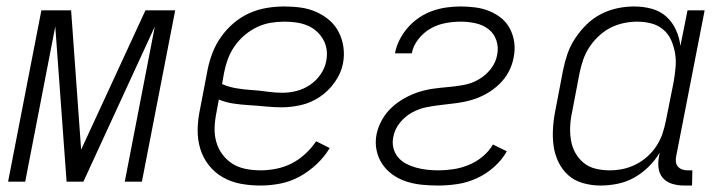

<svg xmlns="http://www.w3.org/2000/svg" viewBox="-20 -562 2240 594"><path d="M5 0 108 -530H200L231 -99L430 -530H522L419 0H366L459 -480L238 0H186L151 -480L58 0Z M786 12Q754 12 724.5 6.5Q695 1 669.5 -13.5Q644 -28 626 -51Q608 -74 599.5 -102Q591 -130 591.5 -161.5Q592 -193 599 -225L622 -345Q627 -371 637 -397.5Q647 -424 664 -448Q681 -472 703.5 -491Q726 -510 752 -521.5Q778 -533 805.5 -537.5Q833 -542 859 -542Q886 -542 911 -538.5Q936 -535 958.5 -525Q981 -515 999 -499.5Q1017 -484 1028 -462.5Q1039 -441 1042.5 -416Q1046 -391 1041 -365Q1035 -335 1015.5 -307.5Q996 -280 969 -262Q942 -244 911.5 -237Q881 -230 852 -230Q827 -230 802.5 -232.5Q778 -235 752.5 -236.5Q727 -238 703 -241.5Q679 -245 657 -254L650 -216Q645 -192 644 -168.5Q643 -145 649 -123.5Q655 -102 668 -84.5Q681 -67 699 -55.5Q717 -44 740 -39.5Q763 -35 787 -35Q810 -35 835 -40Q860 -45 882.5 -56.5Q905 -68 924.5 -86Q944 -104 958 -125L1000 -104Q984 -77 959.5 -54Q935 -31 906.5 -15.5Q878 0 847 6Q816 12 786 12ZM854 -275Q875 -275 897 -280.5Q919 -286 938.5 -299Q958 -312 971.5 -331.5Q985 -351 989 -372Q993 -391 990.5 -408.5Q988 -426 979.5 -440.5Q971 -455 958.5 -466Q946 -477 930 -483.5Q914 -490 896 -492.5Q878 -495 860 -495Q839 -495 817.5 -491.5Q796 -488 775 -478Q754 -468 736 -452.5Q718 -437 705 -418Q692 -399 684.5 -378Q677 -357 673 -336L667 -302Q687 -293 710.5 -289Q734 -285 758.5 -283.5Q783 -282 806.5 -278.5Q830 -275 854 -275Z M1335 12Q1310 12 1285 9.5Q1260 7 1237 -0.5Q1214 -8 1195 -21.5Q1176 -35 1163 -54Q1150 -73 1145 -97Q1140 -121 1145 -147Q1150 -170 1162 -191.5Q1174 -213 1192.5 -230Q1211 -247 1233 -259Q1255 -271 1277.5 -278Q1300 -285 1323 -288Q1346 -291 1369.5 -293Q1393 -295 1416.5 -299.5Q1440 -304 1461.5 -316.5Q1483 -329 1498.5 -349Q1514 -369 1518 -392Q1523 -416 1515.5 -437.5Q1508 -459 1491 -472Q1474 -485 1451.5 -490Q1429 -495 1405 -495Q1382 -495 1358 -490.5Q1334 -486 1312.5 -474Q1291 -462 1274.5 -441Q1258 -420 1254 -397H1202Q1206 -419 1216.5 -439.5Q1227 -460 1242.5 -477.5Q1258 -495 1277.5 -508Q1297 -521 1318.5 -528.5Q1340 -536 1362 -539Q1384 -542 1405 -542Q1428 -542 1451 -539Q1474 -536 1494.5 -527.5Q1515 -519 1531.5 -505.5Q1548 -492 1558 -472.5Q1568 -453 1571 -430.5Q1574 -408 1569 -384Q1565 -361 1553.5 -339.5Q1542 -318 1523.5 -300.5Q1505 -283 1483 -271Q1461 -259 1438.5 -252.5Q1416 -246 1392.5 -243Q1369 -240 1346.5 -237.5Q1324 -235 1300.5 -230.5Q1277 -226 1255 -214Q1233 -202 1217 -182Q1201 -162 1197 -139Q1193 -121 1197 -104.5Q1201 -88 1211.5 -75.5Q1222 -63 1236.5 -55.5Q1251 -48 1267 -43.5Q1283 -39 1300.5 -37Q1318 -35 1336 -35Q1359 -35 1382.5 -38.5Q1406 -42 1429.5 -51.5Q1453 -61 1473 -77.5Q1493 -94 1505 -115L1548 -94Q1533 -67 1508 -45Q1483 -23 1454 -10Q1425 3 1395 7.5Q1365 12 1335 12Z M1838 12Q1810 12 1783.5 4.5Q1757 -3 1738 -20Q1719 -37 1707.5 -61Q1696 -85 1692.5 -112Q1689 -139 1691 -167.5Q1693 -196 1699 -225L1722 -345Q1727 -370 1735.5 -395Q1744 -420 1759.5 -443.5Q1775 -467 1795 -486.5Q1815 -506 1839.5 -518.5Q1864 -531 1890 -536.5Q1916 -542 1942 -542Q1970 -542 1996 -535Q2022 -528 2041 -511Q2060 -494 2071 -470Q2082 -446 2085 -420L2107 -530H2160L2072 -79Q2070 -70 2071 -61.5Q2072 -53 2077 -47Q2082 -41 2090 -38Q2098 -35 2107 -35H2122L2121 12H2097Q2078 12 2060.5 7Q2043 2 2031.5 -10.5Q2020 -23 2017.5 -41.5Q2015 -60 2019 -79L2021 -90Q2007 -66 1986.5 -46Q1966 -26 1942 -12.5Q1918 1 1891 6.5Q1864 12 1838 12ZM1866 -35Q1886 -35 1906 -39Q1926 -43 1945.5 -52.5Q1965 -62 1982 -77Q1999 -92 2011 -110.5Q2023 -129 2029.5 -148.5Q2036 -168 2040 -188L2064 -308Q2068 -331 2070 -353.5Q2072 -376 2068.5 -397Q2065 -418 2056.5 -437.5Q2048 -457 2032 -470.5Q2016 -484 1995 -489.5Q1974 -495 1951 -495Q1931 -495 1909.5 -490.5Q1888 -486 1868.5 -476Q1849 -466 1832 -450Q1815 -434 1803 -415.5Q1791 -397 1784 -376.5Q1777 -356 1773 -336L1750 -216Q1745 -193 1744 -171Q1743 -149 1746.5 -128Q1750 -107 1760 -89Q1770 -71 1786 -58Q1802 -45 1823 -40Q1844 -35 1866 -35Z"/></svg>

Font: Lode Dark Term
Style: Italic
Weight: 400
Italic angle: -11°
Monospace: yes
Designer: Belleve Invis
Foundry: Belleve Invis
Version: Version 29.2.0